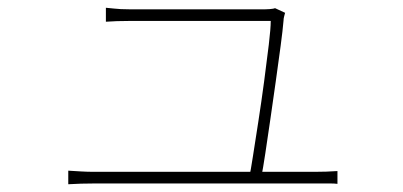

<svg xmlns="http://www.w3.org/2000/svg" viewBox="-20 -508 1040 495"><path d="M715 -475Q714 -471 712.5 -465.5Q711 -460 711 -455Q709 -431 703.5 -389.5Q698 -348 691 -298.5Q684 -249 677 -200.5Q670 -152 664 -112.5Q658 -73 654 -53H623Q626 -66 632 -104.5Q638 -143 646 -194.5Q654 -246 661 -298.5Q668 -351 673 -393Q678 -435 678 -454Q655 -454 614 -454Q573 -454 525 -454Q477 -454 431.5 -454Q386 -454 354 -454Q322 -454 314 -454Q294 -454 281.5 -453.5Q269 -453 253 -452V-488Q264 -487 273 -486Q282 -485 291.5 -484.5Q301 -484 313 -484Q321 -484 353 -484Q385 -484 429.5 -484Q474 -484 521 -484Q568 -484 606.5 -484Q645 -484 664 -484Q670 -484 675 -484.5Q680 -485 683.5 -485.5Q687 -486 689 -487ZM156 -68Q173 -67 189 -66Q205 -65 224 -65Q236 -65 277.5 -65Q319 -65 378.5 -65Q438 -65 503.5 -65Q569 -65 629 -65Q689 -65 732.5 -65Q776 -65 790 -65Q804 -65 821 -65.5Q838 -66 850 -67V-34Q842 -35 832 -35Q822 -35 812 -35Q802 -35 793 -35Q778 -35 734 -35Q690 -35 629.5 -35Q569 -35 503.5 -35Q438 -35 379 -35Q320 -35 278 -35Q236 -35 224 -35Q205 -35 189 -34.5Q173 -34 156 -33Z"/></svg>

Font: Noto Sans JP Thin Thin
Style: Regular
Weight: 250
Version: Version 2.004-H2;hotconv 1.0.118;makeotfexe 2.5.65603